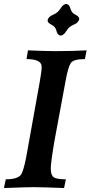

<svg xmlns="http://www.w3.org/2000/svg" viewBox="-34 -947 457 967"><path d="M288.6 0Q172.9 -4.4 135.3 -4.4Q105 -4.4 -14.2 0L-4.9 -43.9Q61 -43.9 75.2 -72.8Q89.4 -101.6 105 -194.3L165.5 -531.2Q175.8 -586.4 175.8 -610.8Q175.8 -649.4 99.6 -649.4L106.9 -693.4Q197.3 -689.5 245.1 -689.5Q329.1 -689.5 402.3 -693.4L393.6 -649.4Q335.4 -649.4 322.3 -629.2Q309.1 -608.9 296.9 -542.5L240.7 -239.7Q221.7 -128.9 221.7 -97.7Q221.7 -65.9 235.8 -54.9Q250 -43.9 297.9 -43.9ZM271.5 -767.6Q255.9 -769 250.5 -791.3Q245.1 -813.5 225.3 -822.5Q205.6 -831.5 205.6 -845.2Q210 -863.3 233.6 -872.8Q257.3 -882.3 270.5 -904.1Q283.7 -925.8 299.3 -927.2Q314.9 -925.8 320.6 -904.1Q326.2 -882.3 345.7 -873Q365.2 -863.8 365.2 -850.6Q360.8 -832 337.4 -822.8Q314 -813.5 300.5 -791.3Q287.1 -769 271.5 -767.6Z"/></svg>

Font: Kelvinch
Style: Bold Italic
Weight: 700
Italic angle: -10°
Designer: Paul James Miller
Foundry: High-Logic / Made with FontCreator
Version: Version 3.30 September 23, 2016